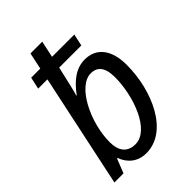

<svg xmlns="http://www.w3.org/2000/svg" viewBox="-224 -859 969 969"><g transform="rotate(-45 260.0 -375.0)"><path d="M236 10C391 10 481 -191 481 -376C481 -487 430 -545 350 -545C285 -545 236 -503 194 -446H191C196 -458 211 -523 230 -607H388L402 -671H243L262 -760H178L159 -671H94L80 -607H146L17 0H82L112 -76H116C133 -28 173 10 236 10ZM229 -61C171 -61 144 -99 144 -160C144 -301 230 -474 322 -474C370 -474 395 -442 395 -374C395 -239 330 -61 229 -61Z"/></g></svg>

Font: Noto Sans SemiCondensed
Style: Italic
Weight: 400
Width: 4
Italic angle: -12°
Designer: Monotype Design Team
Foundry: Monotype Imaging Inc.
Version: Version 2.013